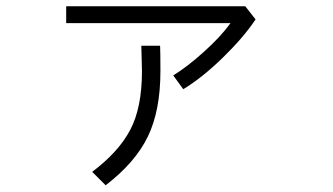

<svg xmlns="http://www.w3.org/2000/svg" viewBox="-20 -541 1040 599"><path d="M186.5 -468.8V-521.5H745.1L777.3 -480.5Q741.2 -425.8 676.3 -362.3Q611.3 -298.8 551.8 -262.7L520.5 -305.7Q563.5 -332 616.2 -379.4Q668.9 -426.8 699.2 -468.8ZM267.6 -4.9Q349.6 -66.4 386.2 -135.7Q422.9 -205.1 422.9 -319.3L420.9 -398.4H479.5Q480.5 -376 480.5 -319.3Q480.5 -196.3 441.4 -115.2Q402.3 -34.2 309.6 37.1Z"/></svg>

Font: Gothic A1 Light
Style: Regular
Weight: 300
Version: Version 2.50